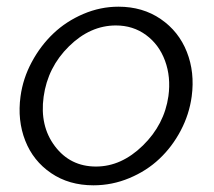

<svg xmlns="http://www.w3.org/2000/svg" viewBox="-20 -550 646 580"><path d="M262.2 9.8Q188.5 9.8 134.3 -27.1Q80.1 -64 56.2 -125.2Q32.2 -186.5 42 -258.8Q49.3 -313 75.9 -362.5Q102.5 -412.1 141.4 -449Q180.2 -485.8 231.7 -507.8Q283.2 -529.8 337.9 -529.8Q411.1 -529.8 465.6 -492.4Q520 -455.1 544.4 -393.3Q568.8 -331.5 559.1 -258.8Q551.8 -204.6 525.9 -155.5Q500 -106.4 461.4 -70.1Q422.9 -33.7 370.8 -12Q318.8 9.8 262.2 9.8ZM270 -46.9Q346.7 -46.9 411.6 -110.4Q476.6 -173.8 488.8 -259.8Q496.6 -317.4 478.5 -366.5Q460.4 -415.5 421.1 -444.3Q381.8 -473.1 330.1 -473.1Q252.4 -473.1 188.2 -409.9Q124 -346.7 111.8 -257.8Q99.6 -169.4 146 -108.2Q192.4 -46.9 270 -46.9Z"/></svg>

Font: Rawline
Style: Italic
Weight: 400
Italic angle: -12°
Designer: Matt McInerney, Pablo Impallari, Rodrigo Fuenzalida
Foundry: Matt McInerney, Pablo Impallari, Rodrigo Fuenzalida
Version: Version 4.020;PS 004.020;hotconv 1.0.88;makeotf.lib2.5.64775